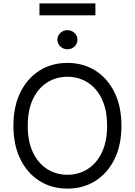

<svg xmlns="http://www.w3.org/2000/svg" viewBox="-20 -1111 801 1141"><path d="M701.7 -363.6Q701.7 -248.6 660.2 -164.8Q618.6 -81 546.2 -35.5Q473.7 9.9 380.7 9.9Q287.6 9.9 215.2 -35.5Q142.8 -81 101.2 -164.8Q59.7 -248.6 59.7 -363.6Q59.7 -478.7 101.2 -562.5Q142.8 -646.3 215.2 -691.8Q287.6 -737.2 380.7 -737.2Q473.7 -737.2 546.2 -691.8Q618.6 -646.3 660.2 -562.5Q701.7 -478.7 701.7 -363.6ZM616.5 -363.6Q616.5 -458.1 585 -523.1Q553.6 -588.1 500.2 -621.4Q446.7 -654.8 380.7 -654.8Q314.6 -654.8 261.2 -621.4Q207.7 -588.1 176.3 -523.1Q144.9 -458.1 144.9 -363.6Q144.9 -269.2 176.3 -204.2Q207.7 -139.2 261.2 -105.8Q314.6 -72.4 380.7 -72.4Q446.7 -72.4 500.2 -105.8Q553.6 -139.2 585 -204.2Q616.5 -269.2 616.5 -363.6ZM380.7 -818.2Q356.2 -818.2 338.6 -834.9Q321 -851.6 321 -875Q321 -898.4 338.6 -915.1Q356.2 -931.8 380.7 -931.8Q405.2 -931.8 422.8 -915.1Q440.3 -898.4 440.3 -875Q440.3 -851.6 422.8 -834.9Q405.2 -818.2 380.7 -818.2ZM546.9 -1090.9V-1019.9H214.5V-1090.9Z"/></svg>

Font: InterMG
Style: Regular
Weight: 400
Designer: Rasmus Andersson
Foundry: rsms
Version: Version 3.019;December 26, 2023;FontCreator 15.0.0.2955 64-b